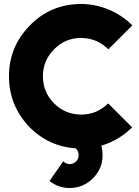

<svg xmlns="http://www.w3.org/2000/svg" viewBox="-20 -732 698 962"><path d="M434 -83 335 0Q351 2 363 15Q374 28 374 45Q374 64 361 77Q348 90 329 90Q310 90 297 76Q297 76 279.5 101Q262 126 228 175Q273 210 329 210Q397 210 446 161Q494 113 494 45Q494 -33 434 -83ZM387 -712Q233 -712 127 -602Q76 -549 50.5 -486Q25 -423 25 -350Q25 -276 50.5 -213Q76 -150 126 -97Q233 12 387 12Q460 12 526 -16Q559 -30 588 -49.5Q617 -69 642 -94L522 -214Q466 -158 387 -158Q307 -158 251 -214Q223 -242 209 -276Q195 -310 195 -350Q195 -389 209 -423Q223 -457 251 -485Q307 -542 387 -542Q466 -541 523 -485L643 -605Q618 -630 589 -649.5Q560 -669 527 -683Q494 -697 459 -704.5Q424 -712 387 -712Z"/></svg>

Font: Unageo
Style: Black
Weight: 900
Designer: Richard Sepsi
Foundry: Richard Sepsi
Version: Version 2.000